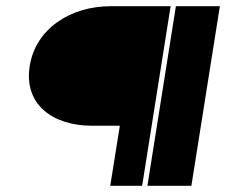

<svg xmlns="http://www.w3.org/2000/svg" viewBox="-20 -600 730 620"><path d="M76 -387C56 -263 150 -194 277 -194H367L336 0H439L531 -580H338C207 -580 95 -507 76 -387ZM456 0H598L690 -580H548Z"/></svg>

Font: Charger Sport
Style: UltNrwObl
Weight: 1000
Designer: Jasper
Foundry: Cannot Into Space Fonts
Version: Version 1.1